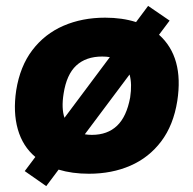

<svg xmlns="http://www.w3.org/2000/svg" viewBox="-20 -579 657 652"><path d="M137 53 64 2 100 -46Q57 -82 40.5 -140Q24 -198 35 -272Q48 -354 90 -409Q132 -464 195.5 -491.5Q259 -519 337 -519Q395 -519 442 -504L483 -559L556 -509L520 -461Q605 -385 582 -236Q569 -154 527.5 -99Q486 -44 423 -16.5Q360 11 282 11Q225 11 179 -3ZM196 -261Q188 -211 199 -179L353 -385Q341 -387 327 -387Q272 -387 239 -356.5Q206 -326 196 -261ZM292 -121Q345 -121 377.5 -152Q410 -183 422 -248Q429 -294 420 -326L268 -123Q279 -121 292 -121Z"/></svg>

Font: Winston ExtraBold
Style: Italic
Weight: 800
Italic angle: -9°
Designer: Original fonts by Vernon Adams / Changes by Cristiano Sobral
Foundry: Original fonts by Vernon Adams / Changes by Cristiano Sobral
Version: Version 2.503;July 17, 2020;FontCreator 13.0.0.2655 64-bit